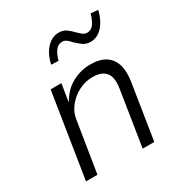

<svg xmlns="http://www.w3.org/2000/svg" viewBox="-170 -850 921 974"><g transform="rotate(-30 290.5 -363.0)"><path d="M53 0 131 -494H194L178 -394H180Q211 -449 261.5 -476Q312 -503 367 -503Q422 -503 455 -482Q488 -461 500.5 -421Q513 -381 504 -324L453 0H385L435 -318Q442 -358 435.5 -385.5Q429 -413 406.5 -427.5Q384 -442 345 -442Q303 -442 265 -422.5Q227 -403 200.5 -370.5Q174 -338 168 -299L120 0ZM238 -599 196 -601Q208 -657 239 -690Q270 -723 310 -723Q337 -723 355 -709Q373 -695 387 -680Q399 -668 410.5 -659Q422 -650 436 -650Q459 -650 474 -669.5Q489 -689 499 -726L542 -723Q528 -666 498 -633.5Q468 -601 429 -601Q401 -601 383 -615Q365 -629 350 -643Q339 -656 327.5 -665Q316 -674 302 -674Q279 -674 263.5 -655Q248 -636 238 -599Z"/></g></svg>

Font: Nunito Sans 7pt SemiCondensed Light
Style: Italic
Weight: 300
Width: 4
Italic angle: -9°
Designer: Vernon Adams
Foundry: Vernon Adams
Version: Version 3.101;gftools[0.9.27]